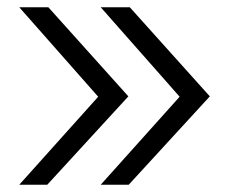

<svg xmlns="http://www.w3.org/2000/svg" viewBox="-20 -508 640 528"><path d="M337 -488 557 -243 334 0H257L474 -242L257 -488ZM113 -488 333 -243 110 0H33L250 -242L33 -488Z"/></svg>

Font: Red Hat Mono
Style: Regular
Weight: 400
Designer: Pentagram, MCKL
Foundry: Pentagram, MCKL
Version: Version 1.023